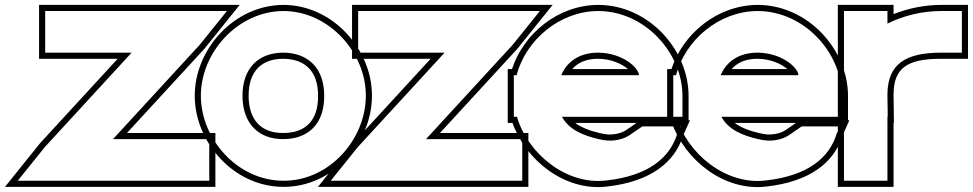

<svg xmlns="http://www.w3.org/2000/svg" viewBox="-207 -673 3972 784"><path d="M74 -458H-22.5V-628H74H534H627.5H719.5L608.5 -490L254.5 -105H557H647.5V65H557H51H-42.5H-134.5L-23.5 -73L330.5 -458ZM-47.5 -433H273.5L-42.5 -89.3L-186.7 90H672.5V-130H311.5L627.5 -473.7L771.7 -653H-47.5Z M613.2 -282C613.2 -459 764.2 -627 950 -628C1136.8 -628 1287.8 -457 1286.8 -282C1286.8 -105 1138.8 66 950 65C763.2 65 613.2 -105 613.2 -282ZM783.2 -282C783.2 -169 848.8 -104 950 -105C1052.3 -105 1117.8 -168 1116.8 -282C1116.8 -394 1052.3 -457 950 -458C847.7 -458 783.2 -394 783.2 -282ZM588.2 -282C588.2 -92.1 747.9 90 949.9 90C1154.2 91.1 1311.8 -92.4 1311.8 -281.9C1312.8 -470 1152.1 -653 949.9 -653C749 -651.9 588.2 -472.2 588.2 -282ZM808.2 -282C808.2 -382.3 861 -433 949.9 -433C1039.1 -432.1 1091.8 -382.2 1091.8 -281.9C1092.6 -179.7 1039.4 -130 949.9 -130C862.2 -129.1 808.2 -180.6 808.2 -282Z M1352 -458H1255.5V-628H1352H1812H1905.5H1997.5L1886.5 -490L1532.5 -105H1835H1925.5V65H1835H1329H1235.5H1143.5L1254.5 -73L1608.5 -458ZM1230.5 -433H1551.5L1235.5 -89.3L1091.3 90H1950.5V-130H1589.5L1905.5 -473.7L2049.7 -653H1230.5Z M2084.8 -366H2402.2C2402.2 -394 2337.8 -457 2235.5 -458C2163.4 -458 2110 -425.5 2084.8 -366ZM1904 -196H1891.2V-281V-366H1902.4C1940.3 -509.5 2077.3 -627.2 2235.5 -628C2425.2 -628 2579.7 -458 2579.7 -281V-196H2494.7H2087.8C2115.5 -144.9 2171.2 -119.9 2241.2 -104H2242.4C2285 -93 2331 -100 2362 -120L2416 -157H2571.8L2558.8 -128C2528.8 -29 2441.3 45 2267.7 64C2104.2 83.4 1947 -47.4 1904 -196ZM2129.4 -391C2153.5 -418.2 2188.2 -433 2235.4 -433C2290.9 -432.5 2334.1 -410.7 2357 -391ZM2392.2 -171 2348.2 -140.8C2323.4 -125.2 2284.6 -118.9 2248.7 -128.2L2245.6 -129H2244.1C2200.7 -139.1 2165.8 -152.8 2141.9 -171ZM2604.7 -182V-281C2604.7 -471.5 2440.2 -653 2235.4 -653C2071.3 -652.1 1931 -535.9 1883.7 -391H1866.2V-171H1885.7C1939.1 -19.4 2099.1 109.1 2270.5 88.8C2449.8 69.2 2548.6 -10.5 2582.2 -119.2L2610.4 -182Z M2735.8 -366H3053.2C3053.2 -394 2988.8 -457 2886.5 -458C2814.4 -458 2761 -425.5 2735.8 -366ZM2555 -196H2542.2V-281V-366H2553.4C2591.3 -509.5 2728.3 -627.2 2886.5 -628C3076.2 -628 3230.7 -458 3230.7 -281V-196H3145.7H2738.8C2766.5 -144.9 2822.2 -119.9 2892.2 -104H2893.4C2936 -93 2982 -100 3013 -120L3067 -157H3222.8L3209.8 -128C3179.8 -29 3092.3 45 2918.7 64C2755.2 83.4 2598 -47.4 2555 -196ZM2780.4 -391C2804.5 -418.2 2839.2 -433 2886.4 -433C2941.9 -432.5 2985.1 -410.7 3008 -391ZM3043.2 -171 2999.2 -140.8C2974.4 -125.2 2935.6 -118.9 2899.7 -128.2L2896.6 -129H2895.1C2851.7 -139.1 2816.8 -152.8 2792.9 -171ZM3255.7 -182V-281C3255.7 -471.5 3091.2 -653 2886.4 -653C2722.3 -652.1 2582 -535.9 2534.7 -391H2517.2V-171H2536.7C2590.1 -19.4 2750.1 109.1 2921.5 88.8C3100.8 69.2 3199.6 -10.5 3233.2 -119.2L3261.4 -182Z M3416.8 -576.6C3482.9 -609.8 3560.6 -628 3635.7 -628H3720.7V-458H3635.7C3489.3 -458 3417.9 -410.5 3416.7 -288.9V-283L3417.9 -197H3416.7V-20V65H3239.2V-20V-281C3239.2 -282.2 3239.2 -283.4 3239.2 -284.6V-543V-628H3416.7ZM3441.7 -615.3 3441.7 -653H3214.2V-284.7C3214.2 -283.4 3214.2 -282.1 3214.2 -281V90H3441.7V-172H3443.2L3441.7 -283.2V-288.8C3442.7 -393.7 3495.2 -433 3635.7 -433H3745.7V-653H3635.7C3569.9 -653 3501.8 -639.4 3441.7 -615.3Z"/></svg>

Font: Nordica Plus
Style: NordicaClassicBkExtOl
Weight: 900
Version: Version 1.01